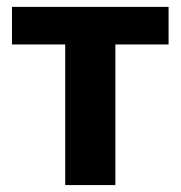

<svg xmlns="http://www.w3.org/2000/svg" viewBox="-20 -535 522 555"><path d="M14.6 -406.5V-515.1H467.3V-406.5H313.5V0H168.5V-406.5Z"/></svg>

Font: RobotoFlex
Style: Regular
Weight: 400
Designer: Berlow after Robertson
Foundry: Google
Version: Version 2.136